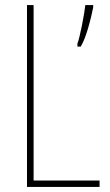

<svg xmlns="http://www.w3.org/2000/svg" viewBox="-20 -734 431 754"><path d="M86 0H371V-25H112V-714H86ZM346 -705V-714H315C312 -682 293 -583 284 -563V-551H297C319 -586 338 -665 346 -705Z"/></svg>

Font: Noto Sans Armenian Condensed Thin
Style: Regular
Weight: 100
Width: 3
Designer: Monotype Design Team
Foundry: Monotype Imaging Inc.
Version: Version 2.008